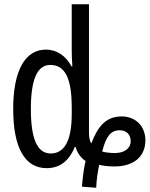

<svg xmlns="http://www.w3.org/2000/svg" viewBox="-20 -780 707 902"><path d="M432 102C433 66 440 22 446 -6C459 -2 486 2 517 2C613 2 663 -48 663 -121C663 -187 617 -233 552 -233C479 -233 440 -188 409 -106C399 -122 398 -141 398 -161V-760H317V-542C317 -521 318 -498 320 -468H316C289 -519 245 -547 196 -547C97 -547 42 -447 42 -268C42 -87 96 10 199 10C257 10 303 -20 331 -89H336C341 -65 360 -37 382 -24C374 9 368 56 365 97ZM218 -59C154 -59 125 -130 125 -268C125 -402 153 -475 216 -475C286 -475 317 -412 317 -274V-244C317 -120 283 -59 218 -59ZM520 -61C498 -61 474 -64 460 -68C478 -138 499 -168 543 -168C574 -168 594 -148 594 -116C594 -83 564 -61 520 -61Z"/></svg>

Font: Noto Sans UI Condensed
Style: Regular
Weight: 400
Width: 3
Designer: Monotype Design Team
Foundry: Monotype Imaging Inc.
Version: Version 1.901